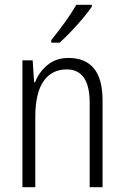

<svg xmlns="http://www.w3.org/2000/svg" viewBox="-20 -785 521 805"><path d="M268 -542Q337 -542 373.5 -498.5Q410 -455 410 -363V0H356V-353Q356 -425 331.5 -459.5Q307 -494 260 -494Q197 -494 162.5 -444.5Q128 -395 128 -294V0H74V-532H117L123 -440H127Q143 -482 178.5 -512Q214 -542 268 -542ZM365 -757Q350 -735 326.5 -707Q303 -679 277 -652Q251 -625 230 -606H195V-617Q225 -654 252.5 -692Q280 -730 300 -765H365Z"/></svg>

Font: Noto Sans Tamil Condensed Light
Style: Regular
Weight: 300
Width: 3
Designer: Jelle Bosma - Monotype Design Team
Foundry: Monotype Imaging Inc.
Version: Version 2.004; ttfautohint (v1.8.4.7-5d5b)